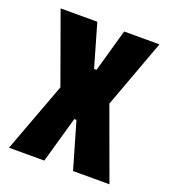

<svg xmlns="http://www.w3.org/2000/svg" viewBox="-102 -585 579 659"><g transform="rotate(20 188.0 -255.0)"><path d="M5 0 100 -255 8 -510H142L187 -354H196L240 -510H369L277 -260L372 0H239L190 -169H182L134 0Z"/></g></svg>

Font: Saira ExtraCondensed ExtraBold
Style: Regular
Weight: 800
Width: 2
Designer: Hector Gatti with collaboration of the Omnibus-Type team
Foundry: Omnibus-Type
Version: Version 1.101